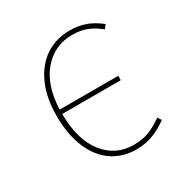

<svg xmlns="http://www.w3.org/2000/svg" viewBox="-130 -638 734 758"><g transform="rotate(-30 236.5 -259.5)"><path d="M425 -41Q392 -17 357.5 -3.5Q323 10 280 10Q219 10 172 -22Q125 -54 99 -115.5Q73 -177 73 -263Q73 -344 100 -404.5Q127 -465 175 -497Q223 -529 286 -529Q325 -529 357 -517.5Q389 -506 422 -480L409 -463Q380 -487 351 -498Q322 -509 286 -509Q205 -509 152.5 -448Q100 -387 96 -278H363V-258H96Q97 -139 148 -75Q199 -11 280 -11Q320 -11 350 -22.5Q380 -34 414 -58Z"/></g></svg>

Font: Fira Sans Thin
Style: Regular
Weight: 100
Designer: bBox Type GmbH & Carrois Corporate GbR & Edenspiekermann AG
Foundry: bBox Type GmbH & Carrois Corporate GbR & Edenspiekermann AG
Version: Version 4.301